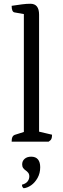

<svg xmlns="http://www.w3.org/2000/svg" viewBox="-20 -754 335 1022"><path d="M42 0Q42 -17 46 -25Q50 -33 58 -36L118 -55L107 -41V-692L119 -677L57 -688Q42 -691 42 -723Q75 -728 98 -731Q121 -734 142 -734Q188 -734 188 -676V-43L176 -56L257 -37Q257 -22 253.5 -14.5Q250 -7 239 0ZM106 248Q102 245 99.5 241Q97 237 97 229Q117 224 126.5 212Q136 200 136 185Q136 173 130 165.5Q124 158 116.5 153Q109 148 103.5 140.5Q98 133 98 121Q98 103 111 91.5Q124 80 146 80Q170 80 182 94.5Q194 109 194 136Q194 168 180 193Q166 218 146 232Q126 246 106 248Z"/></svg>

Font: Petrona
Style: Regular
Weight: 400
Designer: Ringo R. Seeber
Foundry: Ringo R. Seeber
Version: Version 2.001; ttfautohint (v1.8.3)